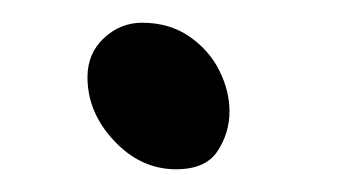

<svg xmlns="http://www.w3.org/2000/svg" viewBox="-20 -349 299 169"><path d="M135 -200Q104 -200 80.5 -225Q57 -250 57 -281Q57 -302 71.5 -315.5Q86 -329 105 -329Q129 -329 146.5 -317Q164 -305 173 -287Q182 -269 182 -251Q182 -232 171.5 -216Q161 -200 135 -200Z"/></svg>

Font: Shantell Sans Light
Style: Regular
Weight: 300
Designer: Stephen Nixon, Anya Danilova, Shantell Martin
Foundry: Arrow Type
Version: Version 1.011;[c5ecc13dd]